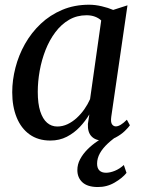

<svg xmlns="http://www.w3.org/2000/svg" viewBox="-20 -570 589 793"><path d="M439.5 -87.5Q436.5 -65 442.8 -56.5Q449 -48 458.5 -48Q467.5 -48 478.8 -54.8Q490 -61.5 504 -75.5L516.5 -52.5Q511 -44 495.5 -29Q480 -14 457 -1.8Q434 10.5 404.5 10.5Q374.5 10.5 358 -6.8Q341.5 -24 343 -58L349 -97.5Q333 -70.5 309.8 -45.8Q286.5 -21 256 -5.2Q225.5 10.5 188 10.5Q137.5 10.5 102.2 -14.8Q67 -40 48.8 -85Q30.5 -130 30.5 -189Q30.5 -239 43.8 -290.5Q57 -342 83.2 -388.5Q109.5 -435 148 -471.5Q186.5 -508 236.8 -529.2Q287 -550.5 348 -550.5Q373 -550.5 399.8 -544.2Q426.5 -538 447.5 -529L506.5 -548ZM398 -485.5Q387.5 -495.5 372.2 -501.2Q357 -507 337.5 -507Q297.5 -507 265.2 -488.2Q233 -469.5 208.8 -437.2Q184.5 -405 168.2 -363.8Q152 -322.5 144 -278Q136 -233.5 136 -190.5Q136 -142 146.2 -110.2Q156.5 -78.5 174.5 -63Q192.5 -47.5 216.5 -47.5Q238.5 -47.5 258.8 -57Q279 -66.5 296.8 -82.8Q314.5 -99 328.5 -119Q342.5 -139 352 -160.5ZM382.5 202.5Q341 202 320.2 182.8Q299.5 163.5 299.5 132.5Q299.5 109 310.8 87.8Q322 66.5 340.8 47.5Q359.5 28.5 383.5 12.5Q407.5 -3.5 433 -16.5L454 -30L475 -16Q446.5 3 425.2 22.8Q404 42.5 392.5 63.2Q381 84 381 106Q381 124.5 390.5 134Q400 143.5 418 143.5Q434.5 143.5 454.2 135.5Q474 127.5 491.5 111.5L502.5 144Q485.5 165.5 453.2 184.2Q421 203 382.5 202.5Z"/></svg>

Font: Merriweather 60pt
Style: Italic
Weight: 400
Italic angle: -7.8°
Version: Version 2.101